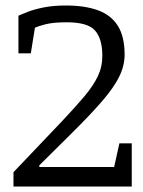

<svg xmlns="http://www.w3.org/2000/svg" viewBox="-20 -678 520 698"><path d="M29 0V-52L207 -239Q255 -290 287 -328Q319 -366 335.5 -400.5Q352 -435 352 -475Q352 -537 325.5 -567Q299 -597 223 -597Q173 -597 144.5 -589.5Q116 -582 107 -577L92 -484H47V-621Q58 -626 81 -635Q104 -644 139 -651Q174 -658 219 -658Q289 -658 336.5 -640.5Q384 -623 408.5 -584Q433 -545 433 -479Q433 -440 414 -400.5Q395 -361 351.5 -310.5Q308 -260 233 -186L123 -77V-71H395L414 -157H459V0Z"/></svg>

Font: Faustina Light
Style: Regular
Weight: 300
Designer: Alfonso Garcia
Foundry: http://www.omnibus-type.com
Version: Version 1.200